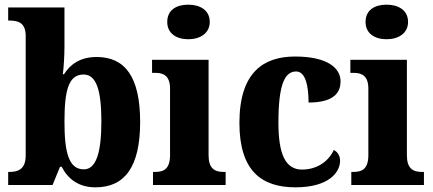

<svg xmlns="http://www.w3.org/2000/svg" viewBox="-20 -792 1853 822"><path d="M389 10C513 10 580 -76 580 -270C580 -463 515 -548 394 -548C323 -548 280 -516 254 -474H249C253 -504 256 -556 256 -593V-760H15V-704H20C59 -704 90 -694 90 -638V-126C90 -65 54 -56 21 -56H15V0H205L237 -78H244C271 -26 316 10 389 10ZM339 -67C274 -67 256 -140 256 -271C256 -407 274 -473 338 -473C392 -473 414 -407 414 -272C414 -140 392 -67 339 -67Z M786 -624C836 -624 878 -649 878 -698C878 -749 836 -772 786 -772C735 -772 696 -749 696 -698C696 -649 735 -624 786 -624ZM635 0H946V-56H936C899 -56 873 -71 873 -127V-536H631V-480H647C682 -480 708 -465 708 -413V-128C708 -71 683 -56 646 -56H635Z M1245 10C1386 10 1436 -53 1436 -104C1436 -123 1427 -141 1409 -150C1388 -103 1339 -66 1273 -66C1201 -66 1172 -134 1172 -267C1172 -436 1201 -486 1248 -486C1288 -486 1301 -424 1301 -353C1417 -353 1438 -402 1438 -444C1438 -500 1383 -550 1243 -550C1109 -550 1005 -483 1005 -266C1005 -59 1101 10 1245 10Z M1635 -624C1685 -624 1727 -649 1727 -698C1727 -749 1685 -772 1635 -772C1584 -772 1545 -749 1545 -698C1545 -649 1584 -624 1635 -624ZM1484 0H1795V-56H1785C1748 -56 1722 -71 1722 -127V-536H1480V-480H1496C1531 -480 1557 -465 1557 -413V-128C1557 -71 1532 -56 1495 -56H1484Z"/></svg>

Font: Noto Serif Sinhala SemiCondensed ExtraBold
Style: Regular
Weight: 800
Width: 4
Designer: Jelle Bosma - Monotype Design Team
Foundry: Monotype Imaging Inc.
Version: Version 2.007